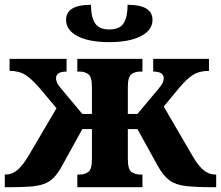

<svg xmlns="http://www.w3.org/2000/svg" viewBox="-20 -782 923 802"><path d="M0 0V-53H5Q31 -53 53.5 -72.5Q76 -92 99 -131L216 -330L148 -411Q114 -451 87 -468.5Q60 -486 20 -486V-536H258V-483Q214 -483 214 -455Q214 -448 217.5 -438.5Q221 -429 236 -411L324 -306H364V-418Q364 -461 349 -472Q334 -483 313 -483H303V-536H575V-483H565Q544 -483 529 -472Q514 -461 514 -418V-306H554L642 -411Q657 -429 660.5 -438.5Q664 -448 664 -455Q664 -483 620 -483V-536H853V-486Q813 -486 786 -469Q759 -452 725 -411L664 -337L784 -131Q807 -91 829.5 -72Q852 -53 878 -53H883V0H868Q798 0 755.5 -5Q713 -10 687.5 -29Q662 -48 639 -89L554 -243H514V-118Q514 -75 529 -64Q544 -53 565 -53H575V0H303V-53H313Q334 -53 349 -64Q364 -75 364 -118V-243H324L239 -89Q222 -58 204.5 -40Q187 -22 163 -13.5Q139 -5 103.5 -2.5Q68 0 15 0ZM436 -606Q352 -606 304 -631Q256 -656 256 -699Q256 -762 360 -762Q360 -711 377 -685Q394 -659 436 -659Q480 -659 496.5 -685Q513 -711 513 -762Q617 -762 617 -699Q617 -656 568.5 -631Q520 -606 436 -606Z"/></svg>

Font: Noto Serif
Style: Bold
Weight: 700
Designer: Monotype Design Team
Foundry: Monotype Imaging Inc.
Version: Version 2.014